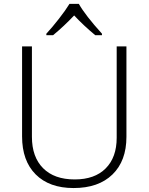

<svg xmlns="http://www.w3.org/2000/svg" viewBox="-20 -951 759 981"><path d="M216.8 -778.8Q247.1 -811.5 281 -855Q314.9 -898.4 335 -931.2H382.8Q416 -872.6 501 -778.8V-771H466.8Q407.2 -820.3 358.9 -872.1Q306.2 -816.4 251 -771H216.8ZM626 -713.9V-252Q626 -128.9 554.7 -59.6Q483.4 9.8 356 9.8Q231.9 9.8 162.4 -59.8Q92.8 -129.4 92.8 -253.9V-713.9H143.1V-252Q143.1 -148.9 200.2 -91.6Q257.3 -34.2 361.8 -34.2Q463.9 -34.2 520 -90.6Q576.2 -147 576.2 -247.1V-713.9Z"/></svg>

Font: TypoPRO Open Sans
Style: Regular
Weight: 300
Foundry: Ascender Corporation
Version: Version 1.10